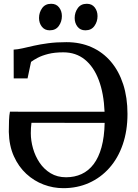

<svg xmlns="http://www.w3.org/2000/svg" viewBox="-20 -971 719 1002"><path d="M310.1 11Q257.6 11 207.7 -7.8Q157.7 -26.6 117.3 -63.8Q76.9 -101 52.3 -155.8Q27.6 -210.6 26 -282.7Q26 -314.3 27.1 -342.4Q28.2 -370.5 31.9 -388.1L525.7 -387.8Q521.7 -483.4 495.5 -553Q469.3 -622.6 422.6 -660.3Q376 -697.9 310.4 -697.9Q264.9 -697.9 231.8 -689.5Q198.8 -681.1 176.7 -669.4Q154.7 -657.7 142 -648.1L123.8 -561.9H51.6L51.2 -712Q72.2 -713 98.2 -719Q124.3 -725 157.4 -732.5Q190.6 -740 232.4 -745.5Q274.2 -751 326.4 -751Q399.2 -751 458.1 -724.7Q517 -698.4 558.7 -649.3Q600.5 -600.2 622.9 -531.1Q645.3 -461.9 645.3 -376.6Q645.3 -288.6 620.6 -217Q596 -145.5 550.9 -94.7Q505.8 -43.8 444.6 -16.4Q383.4 11 310.1 11ZM324.8 -45.9Q369.2 -45.9 405.6 -62.6Q442 -79.3 468.5 -114.1Q495 -148.9 509.8 -202.6Q524.6 -256.3 526.2 -329.8L144.2 -330.1Q142.5 -316.6 141.6 -303.6Q140.8 -290.5 140.8 -275.7Q140.8 -237 152.3 -196.5Q163.8 -156 186.7 -121.9Q209.7 -87.7 244.3 -66.8Q278.9 -45.9 324.8 -45.9ZM239.1 -812.8Q213.2 -812.8 198.4 -831.8Q183.7 -850.7 183.7 -877.1Q183.7 -905.9 199.9 -928.6Q216.1 -951.2 246.6 -951.2H247.6Q273.7 -951.2 288.3 -932.3Q303 -913.3 303 -887Q303 -858.2 286.8 -835.5Q270.6 -812.8 240.1 -812.8ZM425 -812.8Q399.1 -812.8 384.4 -831.8Q369.7 -850.7 369.7 -877.1Q369.7 -905.9 385.9 -928.6Q402.1 -951.2 432.6 -951.2H433.6Q459.7 -951.2 474.3 -932.3Q489 -913.3 489 -887Q489 -858.2 472.8 -835.5Q456.6 -812.8 426 -812.8Z"/></svg>

Font: Merriweather Light
Style: Regular
Weight: 300
Designer: Eben Sorkin
Foundry: Eben Sorkin
Version: Version 2.100